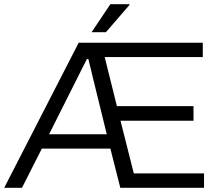

<svg xmlns="http://www.w3.org/2000/svg" viewBox="-22 -888 1042 908"><path d="M411.1 -735.8 500 -868.2H589.8L590.8 -865.2L479 -735.8ZM-2 0 350.1 -686H937V-618.2H473.1L530.8 -386.2H893.1V-316.9H547.9L610.8 -67.9H942.9V0H546.9L500 -185.1H175.8L82 0ZM210 -252.9H482.9L416 -525.9Q402.8 -578.1 396 -608.9H389.2Q381.8 -595.7 367.9 -567.6Q354 -539.6 347.2 -525.9Z"/></svg>

Font: Archivo Light
Style: Regular
Weight: 300
Designer: Hector Gatti
Foundry: Omnibus-Type
Version: Version 2.001